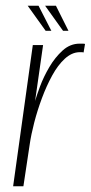

<svg xmlns="http://www.w3.org/2000/svg" viewBox="-20 -653 318 673"><path d="M26 0 95 -495H131L103 -299Q108 -317 120.5 -350.5Q133 -384 153 -418Q173 -452 199.5 -476Q226 -500 259 -500Q263 -500 269 -500Q275 -500 278 -499L273 -469Q271 -470 266.5 -470Q262 -470 257 -470Q231 -469 207 -447Q183 -425 163 -388.5Q143 -352 127 -309Q111 -266 100 -223.5Q89 -181 84 -146L62 0ZM220 -545H201L138 -633H176ZM160 -545H140L77 -633H115Z"/></svg>

Font: Alumni Sans Thin ExtraLight
Style: Italic
Weight: 250
Italic angle: -8°
Version: Version 1.016